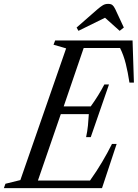

<svg xmlns="http://www.w3.org/2000/svg" viewBox="-75 -970 710 990"><path d="M-55 0 -47 -22.5 30 -41.5 266 -720.5 201 -739.5 209.5 -761.5H608.5L615.5 -544H592.5Q584.5 -597 573.5 -641.2Q562.5 -685.5 544 -722.5H356.5L253.5 -421.5H393Q413.5 -450 431 -478.2Q448.5 -506.5 463 -534.5H487L393 -263H369Q375.5 -293 378.5 -322.8Q381.5 -352.5 383 -381.5H238.5L120.5 -39H389Q423 -86.5 451 -133.8Q479 -181 502.5 -228H526.5L451 0ZM329.5 -811 320 -828 429 -923.5Q444 -936 455.5 -943Q467 -950 482.5 -950Q497 -950 504.5 -944Q512 -938 519 -923.5L563.5 -828L542 -811L466.5 -878.5Z"/></svg>

Font: Libre Caslon Condensed
Style: Italic
Weight: 400
Italic angle: -22.583°
Designer: Pablo Impallari, Rodrigo Fuenzalida, Katja Schimmel, Ertekin Erdin
Foundry: Pablo Impallari, Rodrigo Fuenzalida
Version: Version 2.000;gftools[0.9.33]